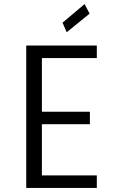

<svg xmlns="http://www.w3.org/2000/svg" viewBox="-20 -924 590 944"><path d="M109 0V-700H456V-638.5H186V-374.5H422V-313.5H186V-61.5H456V0ZM308 -765.5 287.5 -812.5 396 -904 420.5 -857Z"/></svg>

Font: Trispace SemiCondensed Light
Style: Regular
Weight: 300
Width: 4
Designer: Tyler Finck
Foundry: Etcetera Type Company
Version: Version 1.210; ttfautohint (v1.8.3)